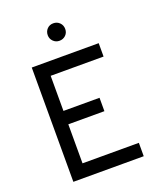

<svg xmlns="http://www.w3.org/2000/svg" viewBox="-160 -1001 937 1105"><g transform="rotate(-20 308.0 -448.5)"><path d="M96 -700H506V-618H182V-403H403V-321H182V-82H527V0H96ZM246 -843Q246 -866 261 -881.5Q276 -897 299 -897Q322 -897 337.5 -881.5Q353 -866 353 -843Q353 -820 337.5 -805Q322 -790 299 -790Q277 -790 261.5 -805.5Q246 -821 246 -843Z"/></g></svg>

Font: Overpass Mono
Style: Regular
Weight: 400
Monospace: yes
Designer: Delve Withrington, Dave Bailey
Foundry: Delve Fonts
Version: Version 1.000;DELV;Overpass